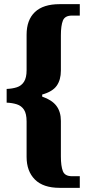

<svg xmlns="http://www.w3.org/2000/svg" viewBox="-20 -780 416 924"><path d="M267 124Q188 124 148 84Q108 44 108 -25V-195Q108 -233 95.5 -252Q83 -271 61 -278Q39 -285 12 -286V-352Q39 -353 61 -360Q83 -367 95.5 -386.5Q108 -406 108 -442V-613Q108 -684 148 -722Q188 -760 267 -760H364V-705H326Q292 -705 282.5 -680.5Q273 -656 273 -610V-440Q273 -396 253 -367.5Q233 -339 183 -325V-315Q230 -299 251.5 -270.5Q273 -242 273 -198V-27Q273 19 282.5 43.5Q292 68 326 68H364V124Z"/></svg>

Font: Noto Serif Khmer ExtraCondensed Black
Style: Regular
Weight: 900
Width: 2
Designer: Danh Hong and the Monotype Design Team
Foundry: Monotype Imaging Inc.
Version: Version 2.004